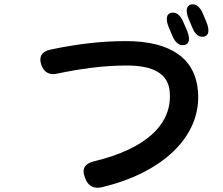

<svg xmlns="http://www.w3.org/2000/svg" viewBox="-20 -863 1040 897"><path d="M376 -36 379 -28C392 6 418 20 454 12C733 -53 922 -222 905 -436C893 -589 779 -671 568 -671C452 -671 337 -657 215 -631C175 -623 160 -597 173 -560C185 -525 211 -511 247 -519C351 -541 462 -557 572 -557C696 -557 767 -519 773 -433C785 -286 668 -169 418 -109C377 -99 361 -74 376 -36ZM769 -734 785 -696C799 -662 819 -648 843 -653C866 -658 869 -684 853 -722L836 -761C822 -794 802 -808 779 -803C757 -798 753 -773 769 -734ZM862 -773 878 -735C892 -701 911 -687 934 -692C956 -697 960 -722 944 -761L928 -799C914 -832 895 -847 872 -842C850 -837 846 -811 862 -773Z"/></svg>

Font: 寒蝉团圆体 Round
Style: Regular
Weight: 500
Designer: 寒蝉字型
Version: Version 2.700;Glyphs 3.1.1 (3135)